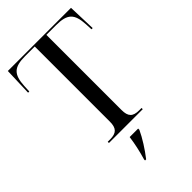

<svg xmlns="http://www.w3.org/2000/svg" viewBox="-276 -807 1120 1120"><g transform="rotate(-45 284.5 -246.5)"><path d="M144 0H423V-10H404C352 -10 332 -30 332 -84V-704H412C505 -704 534 -675 539 -584L541 -541H551L545 -714H24L18 -541H28L30 -584C35 -675 64 -704 157 -704H236V-84C236 -30 215 -10 164 -10H144ZM221 213V221H230C266 175 303 117 324 71V61H254C247 113 237 158 221 213Z"/></g></svg>

Font: Noto Serif Display SemiCondensed
Style: Regular
Weight: 400
Width: 4
Designer: Monotype Design Team
Foundry: Monotype Imaging Inc.
Version: Version 2.009